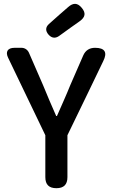

<svg xmlns="http://www.w3.org/2000/svg" viewBox="-20 -988 593 1008"><path d="M445 -507 522 -667C545 -713 531 -737 479 -737C450 -737 429 -724 417 -697L349 -541C327 -486 303 -434 279 -379H275C250 -434 229 -486 206 -541L132 -711C125 -727 110 -737 93 -737H59H56C20 -737 7 -716 23 -684L218 -278V-58C218 -19 237 0 276 0C315 0 334 -19 334 -58V-278ZM351 -843 399 -877C428 -898 432 -920 409 -947C387 -974 364 -974 338 -951L292 -911L237 -862C218 -845 218 -825 235 -806C251 -788 270 -785 290 -799Z"/></svg>

Font: GenSenRounded2 TW M
Style: Regular
Weight: 500
Version: Version 2.100;PS 2.1;hotconv 16.6.51;makeotf.lib2.5.65220 DE